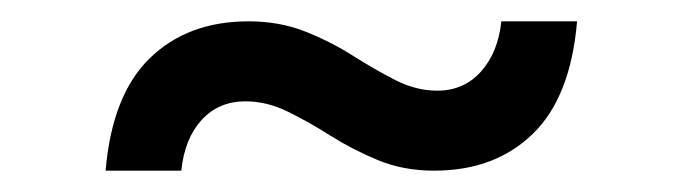

<svg xmlns="http://www.w3.org/2000/svg" viewBox="-20 -410 640 180"><path d="M387 -250Q358 -250 334 -260Q310 -270 289.5 -283Q269 -296 249.5 -305.5Q230 -315 210 -315Q185 -315 169 -297.5Q153 -280 150 -250H79Q85 -321 120.5 -355.5Q156 -390 213 -390Q242 -390 266 -380.5Q290 -371 310.5 -358Q331 -345 350.5 -335Q370 -325 390 -325Q415 -325 431 -343Q447 -361 450 -390H521Q515 -319 479.5 -284.5Q444 -250 387 -250Z"/></svg>

Font: DM Mono
Style: Regular
Weight: 400
Designer: Colophon Foundry
Foundry: Colophon Foundry
Version: Version 1.000; ttfautohint (v1.8.2.53-6de2)